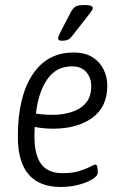

<svg xmlns="http://www.w3.org/2000/svg" viewBox="-20 -738 494 764"><path d="M222 6Q51 6 51 -194Q51 -352 109 -440.5Q167 -529 272 -529Q320 -529 349.5 -509.5Q379 -490 393 -460Q407 -430 407 -398Q407 -312 347 -269Q287 -226 192 -226Q170 -226 151 -228Q132 -230 118 -233Q117 -214 117 -196Q117 -121 144 -85Q171 -49 228 -49Q269 -49 296 -57.5Q323 -66 338.5 -74.5Q354 -83 360 -83Q366 -83 367.5 -71.5Q369 -60 369 -51Q369 -38 348 -25Q327 -12 293.5 -3Q260 6 222 6ZM188 -281Q229 -281 264.5 -292Q300 -303 321.5 -328Q343 -353 343 -394Q343 -429 323 -451.5Q303 -474 267 -474Q203 -474 167.5 -421.5Q132 -369 123 -286Q156 -281 188 -281ZM226 -576Q211 -576 211 -585Q211 -590 216.5 -601.5Q222 -613 226 -621L263 -692Q271 -706 281 -712Q291 -718 318 -718Q349 -718 349 -706Q349 -700 341.5 -690Q334 -680 318 -660L268 -596Q257 -582 248.5 -579Q240 -576 226 -576Z"/></svg>

Font: Asap Condensed Condensed Light
Style: Italic
Weight: 300
Width: 3
Italic angle: -6°
Designer: Pablo Cosgaya
Foundry: Omnibus-Type
Version: Version 3.001; ttfautohint (v1.8.4.7-5d5b)